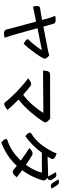

<svg xmlns="http://www.w3.org/2000/svg" viewBox="1023 -1900 954 3040"><g transform="rotate(90 1500.0 -380.0)"><path d="M427 -497Q446 -428 471 -335Q497 -242 511 -192Q525 -142 543 -82Q561 -22 577 25Q460 53 447 -7L440 -37Q437 -47 322 -475Q150 -440 85 -425Q57 -532 109 -538Q159 -543 296 -570Q275 -651 261 -696L231 -777Q347 -803 359 -744L364 -722Q383 -654 401 -590Q753 -656 804 -668L855 -684Q926 -632 902 -587Q891 -558 814 -450Q737 -343 674 -278Q573 -326 613 -362Q627 -370 686 -442Q745 -515 765 -550Q775 -566 769 -565Q745 -561 427 -497Z M1860 -697Q1939 -632 1910 -597Q1849 -498 1756 -389Q1664 -281 1557 -197Q1656 -98 1721 -20Q1629 54 1600 16Q1569 -27 1444 -156Q1396 -203 1327 -262Q1259 -322 1219 -350Q1301 -417 1340 -386Q1374 -363 1481 -269Q1573 -339 1649 -428Q1725 -517 1767 -590L1097 -584Q1097 -696 1157 -696L1860 -697Z M2707 -786Q2771 -813 2801 -762L2822 -728Q2852 -676 2797 -652Q2856 -616 2828 -555Q2778 -393 2675 -254Q2735 -211 2788 -168Q2714 -79 2671 -116Q2668 -121 2606 -169Q2453 -4 2235 77Q2145 -2 2203 -22Q2364 -69 2522 -232Q2411 -314 2324 -368Q2393 -439 2440 -410Q2483 -387 2590 -313Q2683 -441 2714 -566H2399Q2283 -407 2135 -304Q2050 -369 2101 -403Q2255 -497 2369 -711Q2394 -750 2408 -800Q2522 -765 2492 -713L2459 -656L2774 -666L2707 -786ZM2820 -828Q2884 -855 2915 -804L2967 -719Q2902 -691 2872 -742L2820 -828Z"/></g></svg>

Font: Swei Half Moon CJK SC
Style: Medium
Weight: 500
Version: Version 2.071